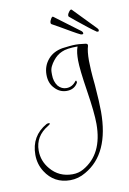

<svg xmlns="http://www.w3.org/2000/svg" viewBox="-82 -676 545 811"><g transform="rotate(-10 190.5 -270.5)"><path d="M376 -514Q375 -514 373.5 -514Q372 -514 370 -516Q359 -523 338 -539.5Q317 -556 296 -573Q275 -590 267 -597Q264 -599 265 -604Q266 -611 273 -619.5Q280 -628 284 -624L377 -528Q382 -522 381 -520Q382 -513 376 -514ZM310 -514Q309 -514 307 -514Q305 -514 303 -515Q292 -520 268.5 -533.5Q245 -547 222 -560.5Q199 -574 189 -579Q186 -581 186 -585Q186 -593 192 -602.5Q198 -612 202 -608L309 -528Q314 -523 314 -521Q316 -514 310 -514ZM153 84Q84 84 47 26Q26 -7 26 -47Q26 -128 95 -167Q99 -169 104 -169Q109 -169 109 -167Q109 -163 100 -158Q43 -124 43 -62Q43 -17 73 18Q109 61 167 61Q193 61 214 49Q303 -1 303 -131Q303 -179 288 -275Q273 -371 273 -409Q273 -425 274.5 -439Q276 -453 281 -467Q234 -467 213 -457Q191 -448 174 -426Q166 -416 160 -404Q154 -392 154 -378V-368Q154 -339 169 -319Q184 -302 205 -302Q230 -302 247 -325L249 -326Q250 -326 251 -325Q252 -324 252 -318V-317Q237 -290 204 -290Q174 -290 153 -313Q131 -335 131 -372Q131 -411 156 -439Q178 -464 217 -471Q233 -473 247.5 -474.5Q262 -476 275 -476Q283 -476 289.5 -475.5Q296 -475 303 -474Q306 -474 316.5 -472.5Q327 -471 325 -462Q318 -440 318 -399Q318 -384 319.5 -358Q321 -332 325 -294Q331 -219 331 -179Q331 2 220 65Q188 84 153 84ZM310 -514Q309 -514 307 -514Q305 -514 303 -515Q292 -520 268.5 -533.5Q245 -547 222 -560.5Q199 -574 189 -579Q186 -581 186 -585Q186 -593 192 -602.5Q198 -612 202 -608L309 -528Q314 -523 314 -521Q316 -514 310 -514Z"/></g></svg>

Font: Puppies Play
Style: Regular
Weight: 400
Designer: Robert E. Leuschke
Foundry: Robert E. Leuschke
Version: Version 1.010; ttfautohint (v1.8.3)